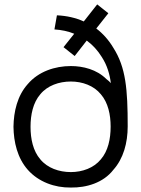

<svg xmlns="http://www.w3.org/2000/svg" viewBox="-20 -843 646 879"><path d="M499 -624C478.1 -659.4 451 -689.6 420.8 -712.5L476 -782.3L425 -822.9L363.5 -744.8C327.1 -761.5 285.4 -770.8 240.6 -772.9L229.2 -708.3C261.5 -706.2 291.7 -700 319.8 -688.5L270.8 -627.1L321.9 -586.5L377.1 -657.3C404.2 -637.5 427.1 -612.5 445.8 -582.3C470.8 -543.8 482.3 -503.1 487.5 -462.5C483.3 -467.7 474 -476 466.7 -481.3C422.9 -525 360.4 -540.6 304.2 -540.6C231.3 -540.6 156.2 -515.6 107.3 -458.3C59.4 -405.2 42.7 -332.3 41.7 -262.5C42.7 -192.7 59.4 -119.8 107.3 -65.6C156.2 -10.4 230.2 16.7 304.2 15.6C376 16.7 453.1 -6.2 499 -65.6C544.8 -116.7 564.6 -188.5 564.6 -264.6C564.6 -434.4 556.2 -534.4 499 -624ZM441.7 -113.5C409.4 -74 357.3 -55.2 304.2 -55.2C250 -55.2 196.9 -74 164.6 -113.5C131.2 -152.1 119.8 -207.3 119.8 -262.5C119.8 -317.7 131.2 -372.9 164.6 -411.5C196.9 -451 250 -469.8 304.2 -469.8C357.3 -469.8 409.4 -451 441.7 -411.5C475 -372.9 486.5 -317.7 486.5 -263.5C486.5 -207.3 475 -152.1 441.7 -113.5Z"/></svg>

Font: Manrope3
Style: Regular
Weight: 400
Width: 4
Designer: Mikhail Sharanda
Foundry: Mikhail Sharanda
Version: Version 3.000;PS 003.000;hotconv 1.0.88;makeotf.lib2.5.64775